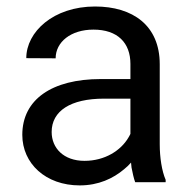

<svg xmlns="http://www.w3.org/2000/svg" viewBox="-20 -558 582 588"><path d="M382.8 -44.9C386.2 -27.8 389.6 -11.7 394 0H487.3V-7.3C475.6 -34.2 469.2 -75.7 469.2 -116.2V-361.3C469.2 -480 386.7 -538.1 271 -538.1C143.6 -538.1 60.5 -460.4 60.5 -379.9L150.4 -379.4C150.4 -429.2 196.8 -467.3 266.1 -467.3C340.3 -467.3 379.4 -426.8 379.4 -362.3V-315.9H288.6C139.2 -315.9 48.3 -253.4 48.3 -145C48.3 -57.1 120.1 9.8 224.1 9.8C282.2 9.8 326.7 -11.7 359.9 -39.6C367.7 -45.9 375 -52.7 381.3 -60.1C381.8 -55.2 382.3 -50.3 382.8 -44.9ZM373 -136.2C350.1 -97.2 301.3 -65.4 238.8 -65.4C174.8 -65.4 138.2 -104.5 138.2 -153.8C138.2 -218.3 196.3 -255.9 298.3 -255.9H379.4V-147.9C377.4 -144 375.5 -140.1 373 -136.2Z"/></svg>

Font: Bert Sans
Style: Regular
Weight: 400
Designer: Christian Robertson (Google), Cristiano Sobral
Foundry: Google, Cristiano Sobral
Version: Version 3.101